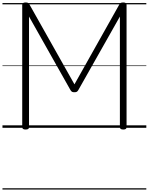

<svg xmlns="http://www.w3.org/2000/svg" viewBox="-20 -1035 1205 1555"><path d="M187 14Q160 14 160 -5V-996Q160 -1006 167 -1010.5Q174 -1015 188 -1015Q202 -1015 208 -1011Q214 -1007 219 -998L583 -352L946 -998Q951 -1007 957 -1011Q963 -1015 978 -1015Q1005 -1015 1005 -996V-5Q1005 5 998.5 9.5Q992 14 978 14Q951 14 951 -5V-901L614 -305Q608 -295 601.5 -291.5Q595 -288 583 -288Q571 -288 564.5 -291Q558 -294 551 -305L215 -901V-5Q215 5 208.5 9.5Q202 14 187 14ZM0 490H1165V500H0ZM0 -20H1165V0H0ZM0 -505H1165V-500H0ZM0 -1010H1165V-1000H0Z"/></svg>

Font: Playwrite ES Guides
Style: Regular
Weight: 400
Designer: Veronika Burian, José Scaglione
Foundry: TypeTogether
Version: Version 1.003